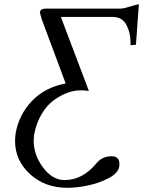

<svg xmlns="http://www.w3.org/2000/svg" viewBox="-20 -687 684 918"><path d="M557 -646Q571 -646 603 -656Q635 -666 644 -667L630 -473L604 -471V-485Q604 -531 584.5 -568Q565 -605 521 -606H271L405 -252Q391 -255 364 -255Q335 -255 303 -243.5Q271 -232 238 -208.5Q205 -185 179 -141.5Q153 -98 143 -42Q141 -24 141 -15Q141 54 186 114Q231 174 289 174Q374 174 440 95Q468 60 514 60Q551 60 551 98Q551 106 550 110Q545 141 499 165Q453 189 399.5 200Q346 211 302 211Q195 211 123.5 145.5Q52 80 52 -13Q52 -32 55 -51Q71 -139 132.5 -204Q194 -269 294 -288L181 -591Q171 -624 171 -627Q171 -630 172 -632Q174 -646 202 -646Z"/></svg>

Font: Linux Libertine O
Style: Italic
Weight: 400
Italic angle: -12°
Designer: Philipp H. Poll
Foundry: Philipp H. Poll
Version: Version 5.1.6